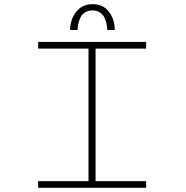

<svg xmlns="http://www.w3.org/2000/svg" viewBox="-20 -901 890 921"><path d="M316.5 -757Q316.5 -807 345.2 -844Q374 -881 424.5 -881Q475 -881 502.8 -844.2Q530.5 -807.5 530.5 -757H494.5Q494.5 -771 491.5 -785.2Q488.5 -799.5 481.5 -815.2Q474.5 -831 459.5 -841Q444.5 -851 423.5 -851Q402 -851 387 -841Q372 -831 365 -815.2Q358 -799.5 355.2 -785.2Q352.5 -771 352.5 -757ZM681 -668H438.5V-32H681V0H163V-32H404.5V-668H163V-700H681Z"/></svg>

Font: League Mono Wide Thin
Style: Regular
Weight: 100
Width: 8
Designer: Tyler Finck
Foundry: The League of Moveable Type / Tyler Finck
Version: Version 2.210